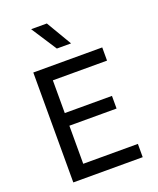

<svg xmlns="http://www.w3.org/2000/svg" viewBox="-170 -1049 944 1149"><g transform="rotate(-20 302.5 -474.0)"><path d="M94 0V-700H533V-616H188V-407.5H488.5V-327H188V-84.5H536V0ZM275.5 -786.5 170.5 -948H270.5L366 -786.5Z"/></g></svg>

Font: Geologica Light
Style: Regular
Weight: 300
Designer: Sindre Bremnes, Frode Helland
Foundry: Monokrom Skriftforlag AS
Version: Version 1.010; ttfautohint (v1.8.4.7-5d5b);gftools[0.9.28]